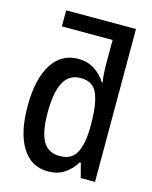

<svg xmlns="http://www.w3.org/2000/svg" viewBox="-116 -836 731 922"><g transform="rotate(15 250.0 -375.0)"><path d="M212 10Q128 10 82.5 -63Q37 -136 37 -268Q37 -402 83.5 -476Q130 -550 214 -550Q262 -550 296.5 -527Q331 -504 352 -470H356Q352 -492 350.5 -514.5Q349 -537 349 -556V-680H97V-760H349H444V0H373L354 -72H349Q328 -36 294 -13Q260 10 212 10ZM248 -76Q308 -76 331 -122.5Q354 -169 354 -249V-268Q354 -359 333 -411.5Q312 -464 250 -464Q191 -464 164.5 -413Q138 -362 138 -263Q138 -168 163.5 -122Q189 -76 248 -76Z"/></g></svg>

Font: Noto Sans Mono ExtraCondensed Medium
Style: Regular
Weight: 500
Width: 2
Designer: Monotype Design Team
Foundry: Monotype Imaging Inc.
Version: Version 2.014